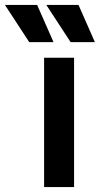

<svg xmlns="http://www.w3.org/2000/svg" viewBox="-114 -755 403 775"><path d="M64 0V-522H185V0ZM-94 -735H36L102 -585H4ZM73 -735H203L269 -585H171Z"/></svg>

Font: Radio Canada Condensed SemiBold
Style: Regular
Weight: 600
Width: 3
Designer: Charles Daoud, Etienne Aubert Bonn, Alexandre Saumier Demers, Jacques Le Bailly
Foundry: Radio-Canada
Version: Version 2.104; ttfautohint (v1.8.4.7-5d5b);gftools[0.9.28.de